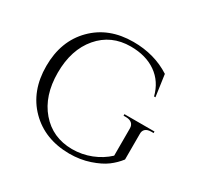

<svg xmlns="http://www.w3.org/2000/svg" viewBox="-156 -892 1110 1084"><g transform="rotate(30 399.0 -350.0)"><path d="M419 -714Q557 -714 662 -646L682 -505H673Q651 -591 584.5 -637.5Q518 -684 419 -684Q292 -684 213.5 -592Q135 -500 135 -350Q135 -200 213.5 -108.5Q292 -17 419 -16Q484 -16 542.5 -39Q601 -62 645 -103V-280Q645 -302 631.5 -313.5Q618 -325 594 -325H578V-335H774V-325H759Q734 -325 721 -313.5Q708 -302 709 -280V-115Q683 -81 647 -54Q611 -27 550.5 -6.5Q490 14 419 14Q259 13 159.5 -87Q60 -187 60 -350Q60 -513 159.5 -613.5Q259 -714 419 -714Z"/></g></svg>

Font: Cinzel Decorative
Style: Regular
Weight: 400
Designer: Natanael Gama
Version: Version 1.002;PS 001.002;hotconv 1.0.56;makeotf.lib2.0.21325